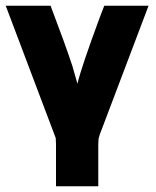

<svg xmlns="http://www.w3.org/2000/svg" viewBox="-26 -492 546 672"><path d="M-6 -472H151Q202 -338 227 -262L245 -199Q259 -258 325 -436L339 -472H494L325 -26V-27L319 -7Q319 -3 318.5 3Q318 9 318 12V160H170V12Q170 8 169.5 1Q169 -6 169 -9Z"/></svg>

Font: Coval
Style: Black
Weight: 1000
Foundry: Context Ltd
Version: Version 001.000